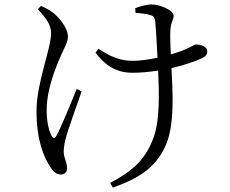

<svg xmlns="http://www.w3.org/2000/svg" viewBox="-20 -785 1040 868"><path d="M327 -383C299 -314 253 -202 236 -173C228 -157 220 -158 212 -173C201 -196 191 -232 191 -289C191 -376 228 -473 257 -537C271 -568 287 -597 287 -619C287 -663 240 -712 218 -729C203 -740 189 -748 165 -758L151 -743C189 -703 211 -672 211 -635C211 -566 145 -410 145 -283C145 -151 178 -76 206 -32C218 -12 234 4 254 4C270 4 283 -5 283 -23C283 -57 268 -69 268 -99C268 -121 273 -144 279 -167C289 -201 325 -304 349 -372ZM593 -727C615 -725 643 -723 659 -717C674 -713 680 -707 682 -685C685 -657 689 -584 692 -524C654 -516 614 -510 580 -510C524 -510 480 -528 425 -565L412 -547C463 -478 519 -456 578 -456C618 -456 657 -460 695 -466C699 -367 705 -232 669 -150C631 -54 568 -6 478 42L490 63C596 26 680 -21 726 -121C771 -213 761 -372 755 -477C812 -490 860 -507 889 -520C909 -529 917 -538 917 -554C917 -574 887 -584 866 -584C858 -584 848 -574 809 -558C794 -552 774 -545 752 -539C750 -580 749 -620 750 -643C750 -679 765 -697 765 -713C765 -739 703 -765 665 -765C647 -765 613 -757 591 -748Z"/></svg>

Font: Source Han Serif
Style: Regular
Weight: 400
Designer: Ryoko NISHIZUKA 西塚涼子 (kana & ideographs); Frank Grießhammer (Latin, Greek & Cyrillic); Wenlong ZHANG 张文龙 (bopomofo); San
Foundry: Adobe Systems Incorporated
Version: Version 1.001;PS 1.001;hotconv 16.6.54;makeotf.lib2.5.65590